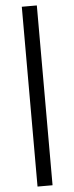

<svg xmlns="http://www.w3.org/2000/svg" viewBox="-65 -782 414 1069"><g transform="rotate(-5 142.0 -247.5)"><path d="M100 255V-750H184V255Z"/></g></svg>

Font: FFF_NEPSZA-BADSAG Bold
Style: Regular
Weight: 700
Designer: bBox Type GmbH
Foundry: bBox Type GmbH
Version: Version 0.002